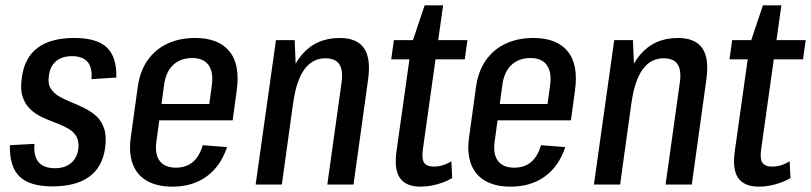

<svg xmlns="http://www.w3.org/2000/svg" viewBox="-20 -690 3033 718"><path d="M176 7Q91 7 53 -30Q15 -67 17 -147L109 -152Q105 -106 124.5 -83.5Q144 -61 185 -61Q223 -61 245.5 -80Q268 -99 273 -133Q276 -162 265.5 -180Q255 -198 234.5 -209.5Q214 -221 188.5 -230.5Q163 -240 138 -251.5Q113 -263 93.5 -281.5Q74 -300 64.5 -328.5Q55 -357 62 -402Q72 -475 121 -511.5Q170 -548 258 -548Q342 -548 379.5 -512.5Q417 -477 415 -400L322 -394Q326 -437 307.5 -458.5Q289 -480 249 -480Q212 -480 189.5 -461Q167 -442 163 -407Q158 -378 169.5 -359.5Q181 -341 201 -329.5Q221 -318 246 -308Q271 -298 296 -285.5Q321 -273 340.5 -255.5Q360 -238 369.5 -209Q379 -180 373 -136Q363 -65 313.5 -29Q264 7 176 7Z M624 8Q568 8 530 -13.5Q492 -35 476.5 -76.5Q461 -118 469 -176L495 -364Q503 -423 531.5 -464Q560 -505 605.5 -526.5Q651 -548 710 -548Q797 -548 838 -498Q879 -448 865 -350L850 -240H558L566 -301H780L758 -267L772 -370Q779 -420 760 -446.5Q741 -473 699 -473Q656 -473 628.5 -448Q601 -423 594 -375L565 -162Q558 -114 577 -88.5Q596 -63 638 -63Q676 -63 701 -84Q726 -105 738 -147L829 -140Q805 -68 752.5 -30Q700 8 624 8Z M1257 -379Q1264 -427 1249 -449.5Q1234 -472 1197 -472Q1149 -472 1119 -431.5Q1089 -391 1077 -309L1030 -241L1038 -296Q1055 -422 1108.5 -485Q1162 -548 1250 -548Q1315 -548 1341.5 -509.5Q1368 -471 1356 -389L1302 0H1204ZM1012 -540H1082L1088 -390L1034 0H936Z M1553 8Q1498 8 1475.5 -24.5Q1453 -57 1463 -126L1519 -524L1568 -670H1637L1562 -136Q1556 -98 1565.5 -82.5Q1575 -67 1602 -67Q1619 -67 1635.5 -72Q1652 -77 1668 -87L1671 -24Q1654 -14 1634.5 -7Q1615 0 1594.5 4Q1574 8 1553 8ZM1453 -540H1728L1718 -468H1443Z M1889 8Q1833 8 1795 -13.5Q1757 -35 1741.5 -76.5Q1726 -118 1734 -176L1760 -364Q1768 -423 1796.5 -464Q1825 -505 1870.5 -526.5Q1916 -548 1975 -548Q2062 -548 2103 -498Q2144 -448 2130 -350L2115 -240H1823L1831 -301H2045L2023 -267L2037 -370Q2044 -420 2025 -446.5Q2006 -473 1964 -473Q1921 -473 1893.5 -448Q1866 -423 1859 -375L1830 -162Q1823 -114 1842 -88.5Q1861 -63 1903 -63Q1941 -63 1966 -84Q1991 -105 2003 -147L2094 -140Q2070 -68 2017.5 -30Q1965 8 1889 8Z M2522 -379Q2529 -427 2514 -449.5Q2499 -472 2462 -472Q2414 -472 2384 -431.5Q2354 -391 2342 -309L2295 -241L2303 -296Q2320 -422 2373.5 -485Q2427 -548 2515 -548Q2580 -548 2606.5 -509.5Q2633 -471 2621 -389L2567 0H2469ZM2277 -540H2347L2353 -390L2299 0H2201Z M2818 8Q2763 8 2740.5 -24.5Q2718 -57 2728 -126L2784 -524L2833 -670H2902L2827 -136Q2821 -98 2830.5 -82.5Q2840 -67 2867 -67Q2884 -67 2900.5 -72Q2917 -77 2933 -87L2936 -24Q2919 -14 2899.5 -7Q2880 0 2859.5 4Q2839 8 2818 8ZM2718 -540H2993L2983 -468H2708Z"/></svg>

Font: Pathway Extreme Condensed Medium
Style: Italic
Weight: 500
Width: 3
Italic angle: -8°
Version: Version 1.001;gftools[0.9.26]